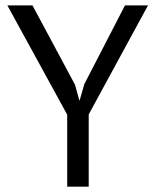

<svg xmlns="http://www.w3.org/2000/svg" viewBox="-20 -704 585 724"><path d="M233.4 0Q253.9 0 314.5 0Q314.5 -68.4 314.5 -272.5Q370.1 -375 538.1 -683.6Q516.6 -683.6 451.2 -683.6Q413.1 -609.4 297.9 -386.7Q293.9 -371.1 280.3 -325.2Q280.3 -325.2 279.3 -325.2Q275.4 -339.8 262.7 -384.8Q222.7 -459 102.5 -683.6Q79.1 -683.6 7.8 -683.6Q64.5 -581.1 233.4 -271.5Q233.4 -204.1 233.4 0Z"/></svg>

Font: Aptus Gothic JP
Style: Medium
Weight: 400
Designer: Fuminori Ogawa / Motoya
Version: Version 1